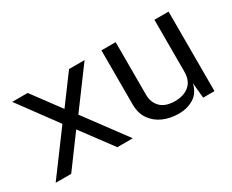

<svg xmlns="http://www.w3.org/2000/svg" viewBox="-83 -794 1305 1081"><g transform="rotate(-30 570.0 -253.5)"><path d="M533 0H432.5L282 -202.5L132.5 0H31.5L230.5 -268.5L47.5 -517H148L282.5 -335.5L417 -517H518L334 -268.5Z M826 10Q772 9.5 727 -10.2Q682 -30 654.8 -69Q627.5 -108 627.5 -166V-517H720V-175.5Q720 -125 751.2 -93.5Q782.5 -62 845.5 -62Q902.5 -62 937.2 -91.8Q972 -121.5 972 -180.5V-517H1064V0H990.5L981 -99Q967 -40.5 924 -15Q881 10.5 826 10Z"/></g></svg>

Font: Public Sans
Style: Regular
Weight: 400
Designer: The Public Sans project authors (U.S. Web Design System). Libre Franklin designed by Pablo Impallari and Rodrigo Fuenzal
Version: Version 1.008; ttfautohint (v1.8.1) -l 8 -r 50 -G 200 -x 14 